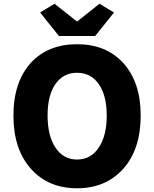

<svg xmlns="http://www.w3.org/2000/svg" viewBox="-20 -995 826 1029"><path d="M393 14Q239 14 146 -90Q52 -195 52 -375.5Q52 -556 146 -659Q238 -758 393 -758Q548 -758 640 -658Q734 -555 734 -376Q734 -195 640.5 -90.5Q547 14 393 14ZM393 -140Q467 -140 509 -204Q552 -267 552 -376Q552 -483 509.5 -544Q467 -605 393 -605Q319 -605 277 -544.5Q235 -484 235 -376Q235 -267 277.5 -203.5Q320 -140 393 -140ZM296 -802 195 -928 272 -975 391 -881H395L513 -975L591 -928L490 -802H393Z"/></svg>

Font: GenSekiGothic TW H
Style: Regular
Weight: 900
Version: Version 1.501;PS 1;hotconv 16.6.51;makeotf.lib2.5.65220